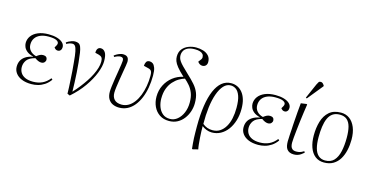

<svg xmlns="http://www.w3.org/2000/svg" viewBox="-94 -1253 3778 1955"><g transform="rotate(15 1795.0 -275.5)"><path d="M246 14Q186 14 144 -3.5Q102 -21 79.5 -51.5Q57 -82 57 -120Q57 -156 71 -183.5Q85 -211 114.5 -230.5Q144 -250 192 -260V-262Q149 -273 125 -292.5Q101 -312 92 -334.5Q83 -357 83 -376Q83 -417 107 -450Q131 -483 177 -502.5Q223 -522 288 -522Q338 -522 376 -511Q414 -500 436 -479.5Q458 -459 458 -431Q458 -411 447 -398Q436 -385 419 -385Q410 -385 402.5 -388Q395 -391 389.5 -396.5Q384 -402 379 -408Q389 -424 394.5 -435Q400 -446 400 -456Q400 -474 375 -486.5Q350 -499 291 -499Q242 -499 206.5 -484Q171 -469 152 -441Q133 -413 133 -374Q133 -337 156 -310.5Q179 -284 220 -273Q238 -287 253.5 -295Q269 -303 288 -303Q310 -303 321 -292.5Q332 -282 332 -265Q332 -249 320 -236.5Q308 -224 286 -224Q273 -224 256 -230.5Q239 -237 219 -252Q156 -236 132 -203Q108 -170 108 -130Q108 -97 124 -70.5Q140 -44 173 -29Q206 -14 256 -14Q310 -14 353 -34Q396 -54 430 -97L443 -85Q416 -47 383 -25.5Q350 -4 315.5 5Q281 14 246 14Z M655 25 628 13Q628 -17 626 -55.5Q624 -94 621.5 -137Q619 -180 616 -225Q613 -270 608 -315Q602 -387 594 -425Q586 -463 575 -477.5Q564 -492 547 -492Q530 -492 514 -486.5Q498 -481 484 -473L476 -487Q485 -494 499.5 -501.5Q514 -509 531.5 -515Q549 -521 566 -521Q589 -521 604 -513Q619 -505 628 -483Q637 -461 643 -422Q649 -383 655 -321Q660 -274 663 -220.5Q666 -167 668.5 -115Q671 -63 671 -20Q705 -56 735 -94.5Q765 -133 791 -172Q817 -211 836 -250Q855 -289 865.5 -324.5Q876 -360 876 -391Q876 -420 866 -433.5Q856 -447 834 -453L794 -463Q794 -493 805.5 -507.5Q817 -522 837 -522Q866 -522 884.5 -494.5Q903 -467 903 -403Q903 -349 874.5 -276Q846 -203 791 -124.5Q736 -46 655 25Z M1171 14Q1134 14 1104 0.5Q1074 -13 1056.5 -42.5Q1039 -72 1039 -118Q1039 -138 1043.5 -175.5Q1048 -213 1055 -257Q1062 -301 1069 -343Q1076 -385 1080.5 -416.5Q1085 -448 1085 -457Q1085 -477 1076 -484.5Q1067 -492 1053 -492Q1041 -492 1025 -487Q1009 -482 990 -471L981 -484Q995 -495 1011 -503.5Q1027 -512 1043 -517Q1059 -522 1072 -522Q1096 -522 1109.5 -514Q1123 -506 1128.5 -492Q1134 -478 1134 -458Q1134 -448 1129 -418Q1124 -388 1117 -347Q1110 -306 1103 -262.5Q1096 -219 1091 -181.5Q1086 -144 1086 -120Q1086 -76 1110.5 -49.5Q1135 -23 1187 -22Q1226 -22 1258.5 -40.5Q1291 -59 1317 -93.5Q1343 -128 1360.5 -173Q1378 -218 1387.5 -271Q1397 -324 1397 -380Q1397 -406 1393 -420Q1389 -434 1378 -441.5Q1367 -449 1346 -453L1306 -463Q1307 -488 1317 -505Q1327 -522 1352 -522Q1370 -522 1385.5 -511Q1401 -500 1411.5 -471.5Q1422 -443 1422 -390Q1422 -324 1411.5 -263.5Q1401 -203 1380 -152.5Q1359 -102 1328.5 -64.5Q1298 -27 1258.5 -6.5Q1219 14 1171 14Z M1697 14Q1638 14 1596.5 -14Q1555 -42 1533 -89Q1511 -136 1511 -193Q1511 -260 1539 -315.5Q1567 -371 1615 -408.5Q1663 -446 1724 -459Q1673 -506 1647.5 -538Q1622 -570 1613.5 -594Q1605 -618 1605 -641Q1605 -691 1630.5 -721.5Q1656 -752 1694.5 -766.5Q1733 -781 1773 -781Q1813 -781 1848.5 -770Q1884 -759 1906.5 -734Q1929 -709 1929 -668Q1929 -653 1923 -641.5Q1917 -630 1906 -623.5Q1895 -617 1880 -617Q1864 -617 1850.5 -626Q1837 -635 1830 -647Q1848 -669 1854.5 -679.5Q1861 -690 1861 -700Q1861 -720 1850.5 -733Q1840 -746 1819 -753Q1798 -760 1766 -760Q1718 -760 1690 -746Q1662 -732 1650 -710.5Q1638 -689 1638 -667Q1638 -649 1642.5 -634Q1647 -619 1659 -601.5Q1671 -584 1694.5 -560Q1718 -536 1755 -501Q1806 -454 1839.5 -415.5Q1873 -377 1889.5 -334Q1906 -291 1906 -229Q1906 -185 1892 -142Q1878 -99 1851 -63.5Q1824 -28 1785.5 -7Q1747 14 1697 14ZM1701 -9Q1744 -9 1779 -38Q1814 -67 1834 -115Q1854 -163 1854 -221Q1854 -281 1838 -321.5Q1822 -362 1797 -391.5Q1772 -421 1744 -445Q1716 -437 1684.5 -418.5Q1653 -400 1625 -369Q1597 -338 1580 -293Q1563 -248 1563 -187Q1563 -141 1578 -100.5Q1593 -60 1623 -34.5Q1653 -9 1701 -9Z M2006 230 1998 227Q1995 197 1992.5 170Q1990 143 1989 116Q1988 89 1987.5 59.5Q1987 30 1987 -6Q1987 -129 2001.5 -225Q2016 -321 2044.5 -387Q2073 -453 2115 -487.5Q2157 -522 2214 -522Q2248 -522 2278 -508Q2308 -494 2331 -466Q2354 -438 2367 -395.5Q2380 -353 2380 -295Q2380 -228 2362.5 -171.5Q2345 -115 2314 -73.5Q2283 -32 2241 -9Q2199 14 2148 14Q2119 14 2091 3Q2063 -8 2044 -24H2043Q2043 -1 2044 31Q2045 63 2047.5 97Q2050 131 2053 162Q2056 193 2061 216ZM2149 -10Q2194 -10 2227 -31.5Q2260 -53 2283 -91.5Q2306 -130 2317 -181.5Q2328 -233 2328 -293Q2328 -373 2311.5 -418Q2295 -463 2269 -481Q2243 -499 2214 -499Q2171 -499 2139 -464Q2107 -429 2085 -367Q2063 -305 2053 -223Q2043 -141 2044 -48Q2068 -28 2094 -19Q2120 -10 2149 -10Z M2637 14Q2577 14 2535 -3.5Q2493 -21 2470.5 -51.5Q2448 -82 2448 -120Q2448 -156 2462 -183.5Q2476 -211 2505.5 -230.5Q2535 -250 2583 -260V-262Q2540 -273 2516 -292.5Q2492 -312 2483 -334.5Q2474 -357 2474 -376Q2474 -417 2498 -450Q2522 -483 2568 -502.5Q2614 -522 2679 -522Q2729 -522 2767 -511Q2805 -500 2827 -479.5Q2849 -459 2849 -431Q2849 -411 2838 -398Q2827 -385 2810 -385Q2801 -385 2793.5 -388Q2786 -391 2780.5 -396.5Q2775 -402 2770 -408Q2780 -424 2785.5 -435Q2791 -446 2791 -456Q2791 -474 2766 -486.5Q2741 -499 2682 -499Q2633 -499 2597.5 -484Q2562 -469 2543 -441Q2524 -413 2524 -374Q2524 -337 2547 -310.5Q2570 -284 2611 -273Q2629 -287 2644.5 -295Q2660 -303 2679 -303Q2701 -303 2712 -292.5Q2723 -282 2723 -265Q2723 -249 2711 -236.5Q2699 -224 2677 -224Q2664 -224 2647 -230.5Q2630 -237 2610 -252Q2547 -236 2523 -203Q2499 -170 2499 -130Q2499 -97 2515 -70.5Q2531 -44 2564 -29Q2597 -14 2647 -14Q2701 -14 2744 -34Q2787 -54 2821 -97L2834 -85Q2807 -47 2774 -25.5Q2741 -4 2706.5 5Q2672 14 2637 14Z M3013 14Q2987 14 2969 6Q2951 -2 2940 -16.5Q2929 -31 2924.5 -52Q2920 -73 2920 -98Q2920 -104 2920.5 -113Q2921 -122 2921.5 -134Q2922 -146 2922.5 -161Q2923 -176 2924.5 -193.5Q2926 -211 2927 -230Q2928 -249 2929 -270.5Q2930 -292 2932 -314.5Q2934 -337 2935.5 -361Q2937 -385 2939 -409Q2941 -433 2943.5 -458.5Q2946 -484 2948 -508L3007 -516L3014 -512Q3008 -472 3001 -424Q2994 -376 2988 -325.5Q2982 -275 2977 -229.5Q2972 -184 2969 -149.5Q2966 -115 2966 -98Q2966 -78 2970.5 -60.5Q2975 -43 2989 -32Q3003 -21 3030 -21Q3049 -21 3066.5 -25.5Q3084 -30 3109 -46L3117 -32Q3102 -19 3086 -8Q3070 3 3052 8.5Q3034 14 3013 14ZM2994 -571 2983 -577 3052 -734Q3062 -753 3067.5 -762Q3073 -771 3089 -771Q3101 -771 3109.5 -763.5Q3118 -756 3127 -742V-735Z M3330 14Q3275 14 3237 -16Q3199 -46 3179.5 -100.5Q3160 -155 3160 -226Q3160 -307 3180 -374Q3200 -441 3246 -481.5Q3292 -522 3370 -522Q3422 -522 3460.5 -493.5Q3499 -465 3521 -411.5Q3543 -358 3543 -283Q3543 -226 3531 -172Q3519 -118 3494 -76.5Q3469 -35 3428.5 -10.5Q3388 14 3330 14ZM3336 -9Q3396 -9 3429.5 -45.5Q3463 -82 3477 -145.5Q3491 -209 3491 -289Q3491 -357 3479 -403.5Q3467 -450 3439 -474.5Q3411 -499 3363 -499Q3318 -499 3288.5 -478.5Q3259 -458 3242.5 -420.5Q3226 -383 3219 -332.5Q3212 -282 3212 -222Q3212 -153 3225 -105.5Q3238 -58 3266 -33.5Q3294 -9 3336 -9Z"/></g></svg>

Font: Literata 60pt ExtraLight
Style: Italic
Weight: 250
Italic angle: -2°
Designer: Latin by Veronika Burian and Jose Scaglione. Greek by Irene Vlachou. Cyrillic by Vera Evstafieva
Foundry: TypeTogether
Version: Version 3.103;gftools[0.9.29]